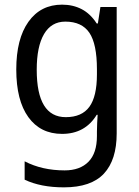

<svg xmlns="http://www.w3.org/2000/svg" viewBox="-20 -566 599 826"><path d="M247 -546Q294 -546 331.5 -526.5Q369 -507 396 -465H401L412 -536H482V8Q482 122 427 181Q372 240 255 240Q155 240 86 207V128Q161 167 258 167Q324 167 360.5 130Q397 93 397 19V0Q397 -14 398 -36Q399 -58 400 -72H396Q346 10 247 10Q154 10 102 -62Q50 -134 50 -267Q50 -399 102.5 -472.5Q155 -546 247 -546ZM261 -473Q201 -473 169.5 -419.5Q138 -366 138 -266Q138 -62 263 -62Q332 -62 364.5 -106.5Q397 -151 397 -246V-268Q397 -377 364.5 -425Q332 -473 261 -473Z"/></svg>

Font: Noto Sans Myanmar SemiCondensed
Style: Regular
Weight: 400
Width: 4
Designer: Monotype Design Team
Foundry: Monotype Imaging Inc.
Version: Version 2.107; ttfautohint (v1.8.4.7-5d5b)